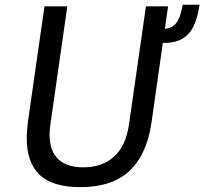

<svg xmlns="http://www.w3.org/2000/svg" viewBox="-20 -760 841 790"><path d="M90 -191.5Q90 -222.5 95.5 -263.5L163 -734H257L187.5 -249.5Q184 -227 184 -205.5Q184 -139 219.5 -105.2Q255 -71.5 322.5 -71.5Q401 -71.5 449.8 -116Q498.5 -160.5 511 -249.5L580.5 -734H671.5L658.5 -641.5Q679 -643.5 692.5 -652.8Q706 -662 715.5 -682.8Q725 -703.5 732 -740.5H801Q793 -684.5 775.2 -649.8Q757.5 -615 727 -598.8Q696.5 -582.5 650 -583.5L603 -253.5Q584 -124 512.8 -57Q441.5 10 310.5 10Q196.5 10 143.2 -40.5Q90 -91 90 -191.5Z"/></svg>

Font: 1883 Sans
Style: Italic
Weight: 400
Italic angle: -8°
Designer: 1883 Sans project is a fork of Public Sans.
Version: Version 1.009